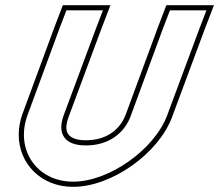

<svg xmlns="http://www.w3.org/2000/svg" viewBox="-20 -652 847 742"><path d="M210.2 -543 236.7 -612H377.7L350.9 -542L226.3 -207C199.4 -134 230.8 -89 313.2 -90C396.2 -90 460.4 -134 486 -206L486.3 -207L610.2 -543L636.7 -612H777.7L750.9 -542L626.3 -207C577.3 -74 400.2 51 261.6 50C123.6 50 37.6 -72 86 -206L86.3 -207ZM191.5 -550 67.2 -212.9C57.2 -185.2 52.4 -157.9 52.4 -131.6C52.2 -18.9 139.6 70 261.5 70C409.9 71.1 592.8 -58.4 645.1 -200L769.6 -534.9L806.8 -632H622.9L591.5 -550L467.2 -212.8C444.5 -148.8 388.8 -110 313.1 -110C294.3 -109.8 279.6 -112.1 268.4 -116.2C238.5 -127.1 226.9 -150.7 245.1 -200L369.6 -534.9L406.8 -632H222.9Z"/></svg>

Font: Nordica Plus
Style: NordicaClassicRgOblOl
Weight: 500
Version: Version 1.01